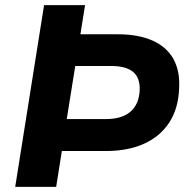

<svg xmlns="http://www.w3.org/2000/svg" viewBox="-20 -725 729 745"><path d="M39 0 151 -705H310L292 -592H436Q517 -592 572 -567.5Q627 -543 653 -496Q679 -449 675 -381Q672 -304 637 -250Q602 -196 539.5 -167.5Q477 -139 390 -139H220L198 0ZM239 -263H391Q453 -263 486 -291.5Q519 -320 522 -374Q524 -423 496.5 -446Q469 -469 410 -469H272Z"/></svg>

Font: Nunito Sans 10pt ExtraBold
Style: Italic
Weight: 800
Italic angle: -9°
Designer: Vernon Adams
Foundry: Vernon Adams
Version: Version 3.101;gftools[0.9.27]